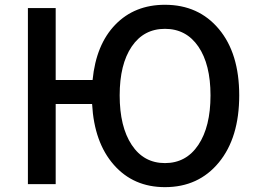

<svg xmlns="http://www.w3.org/2000/svg" viewBox="-20 -770 1075 803"><path d="M860.4 -371.1Q860.4 -501 809.6 -575.2Q758.8 -649.4 669.9 -649.4Q581.1 -649.4 530.8 -575.2Q480.5 -501 480.5 -371.1Q480.5 -240.2 530.8 -164.1Q581.1 -87.9 669.9 -87.9Q758.8 -87.9 809.6 -164.1Q860.4 -240.2 860.4 -371.1ZM212.9 -435.5H367.2Q381.8 -584 462.4 -667Q543 -750 669.9 -750Q810.5 -750 895.5 -648.4Q980.5 -546.9 980.5 -371.1Q980.5 -194.3 895.5 -90.8Q810.5 12.7 669.9 12.7Q538.1 12.7 456.1 -80.6Q374 -173.8 365.2 -335H212.9V0H96.7V-736.3H212.9Z"/></svg>

Font: Gen Shin Gothic Medium
Style: Regular
Weight: 500
Designer: [Source Han Sans]
Ryoko NISHIZUKA  (kana & ideographs); Paul D. Hunt (Latin, Greek & Cyrillic); Wenlong ZHANG  (bopomofo
Version: Version 1.002.20150607